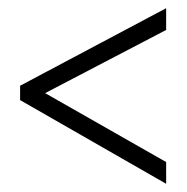

<svg xmlns="http://www.w3.org/2000/svg" viewBox="-20 -588 455 468"><path d="M385 -140 29 -344V-379L385 -568V-515L90 -361L385 -193Z"/></svg>

Font: Noto Sans Ethiopic ExtraCondensed Light
Style: Regular
Weight: 300
Width: 2
Designer: Monotype Design Team
Foundry: Monotype Imaging Inc.
Version: Version 2.102; ttfautohint (v1.8.4.7-5d5b)